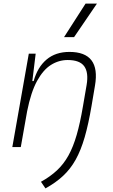

<svg xmlns="http://www.w3.org/2000/svg" viewBox="-20 -815 626 1064"><path d="M48.3 0 139.6 -517.6H177.7L159.2 -365.7H166.5Q188 -442.9 238 -485.1Q288.1 -527.3 364.7 -527.3Q538.6 -527.3 506.3 -340.3L487.3 -228Q470.2 -127 449.2 -54.4Q428.2 18.1 399.2 70.1Q370.1 122.1 329.3 159.9Q288.6 197.8 231.9 229L207 192.4Q258.8 163.6 295.9 128.9Q333 94.2 359.4 46.6Q385.7 -1 405 -67.6Q424.3 -134.3 439.9 -227.1L460 -344.2Q471.7 -413.1 446.8 -447.8Q421.9 -482.4 355 -482.4Q305.7 -482.4 262.5 -455.3Q219.2 -428.2 185.3 -366.2Q151.4 -304.2 130.4 -198.7L95.2 0ZM335 -609.4 454.1 -794.9H517.1L390.6 -609.4Z"/></svg>

Font: Cascadia Code NF ExtraLight
Style: Italic
Weight: 200
Italic angle: -10°
Monospace: yes
Designer: Aaron Bell
Foundry: Saja Typeworks
Version: Version 2404.023; ttfautohint (v1.8.4)